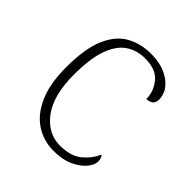

<svg xmlns="http://www.w3.org/2000/svg" viewBox="-157 -652 771 771"><g transform="rotate(45 228.5 -266.5)"><path d="M264 10Q207 10 161.5 -19.5Q116 -49 89 -109.5Q62 -170 62 -263Q62 -370 88.5 -431Q115 -492 161 -517.5Q207 -543 265 -543Q333 -543 375.5 -511.5Q418 -480 418 -435Q418 -402 380 -401Q380 -444 351.5 -478.5Q323 -513 262 -513Q215 -513 180 -489.5Q145 -466 125 -411.5Q105 -357 105 -264Q105 -147 151.5 -85Q198 -23 268 -23Q328 -24 361 -51Q394 -78 411 -116Q421 -105 421 -86Q421 -68 403 -45.5Q385 -23 350 -6.5Q315 10 264 10Z"/></g></svg>

Font: Noto Serif Tamil ExtraLight
Style: Regular
Weight: 200
Designer: Indian Type Foundry, Tom Grace, and the Monotype Design Team
Foundry: Monotype Imaging Inc.
Version: Version 2.004; ttfautohint (v1.8.4.7-5d5b)